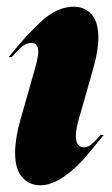

<svg xmlns="http://www.w3.org/2000/svg" viewBox="-20 -540 335 572"><path d="M200 -520Q232 -520 252.5 -497.5Q273 -475 273 -428Q273 -388 257 -333L215 -186Q206 -155 206 -136Q206 -101 230 -101Q242 -101 252.5 -110Q263 -119 280 -138H289Q283 -131 246 -85.5Q209 -40 171 -14Q133 12 100 12Q67 12 46 -12Q25 -36 25 -85Q25 -127 41 -184L86 -342Q94 -372 94 -386Q94 -412 73 -412Q59 -412 46 -401.5Q33 -391 15 -370H6Q61 -439 106.5 -479.5Q152 -520 200 -520Z"/></svg>

Font: Nyght Serif Dark Italic
Style: Regular
Weight: 800
Italic angle: -16°
Designer: Maksym Kobuzan
Version: Version 0.400